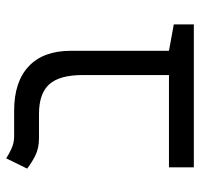

<svg xmlns="http://www.w3.org/2000/svg" viewBox="-33 -619 652 626"><g transform="rotate(-90 293.0 -306.0)"><path d="M526.4 -65.4V0H60.5V-81.1H361.3V-362.3Q361.3 -438 331.1 -471.4Q300.8 -504.9 234.4 -504.9H155.3Q122.1 -504.9 97.9 -517.3Q73.7 -529.8 56.2 -543.5L89.8 -611.8Q101.1 -604 120.4 -595Q139.6 -585.9 161.6 -585.9H245.1Q339.4 -585.9 389.9 -538.3Q440.4 -490.7 440.4 -400.9V-81.1Z"/></g></svg>

Font: Cascadia Mono SemiLight
Style: Regular
Weight: 350
Monospace: yes
Designer: Aaron Bell
Foundry: Saja Typeworks
Version: Version 2404.023; ttfautohint (v1.8.4)